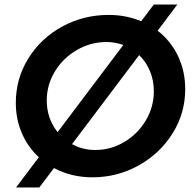

<svg xmlns="http://www.w3.org/2000/svg" viewBox="-20 -775 855 850"><path d="M800 -381Q800 -274 744 -184.5Q688 -95 593.5 -42.5Q499 10 389 10Q296 10 219 -31L154 55H51L152 -79Q103 -124 76.5 -186Q50 -248 50 -320Q50 -427 105.5 -516.5Q161 -606 255.5 -657.5Q350 -709 461 -709Q538 -709 605 -681L661 -755H765L678 -639Q736 -594 768 -527Q800 -460 800 -381ZM235 -190 526 -576Q489 -589 451 -589Q382 -589 321 -554Q260 -519 223.5 -459.5Q187 -400 187 -330Q187 -251 235 -190ZM661 -371Q661 -419 644 -460Q627 -501 596 -531L299 -137Q345 -111 402 -111Q470 -111 529.5 -146Q589 -181 625 -241Q661 -301 661 -371Z"/></svg>

Font: TypoPRO Montserrat Alternates
Style: Italic
Weight: 500
Italic angle: -11.3°
Designer: Julieta Ulanovsky
Foundry: Julieta Ulanovsky
Version: Version 6.001